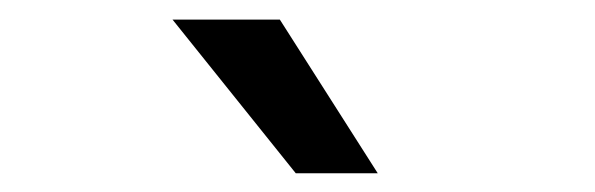

<svg xmlns="http://www.w3.org/2000/svg" viewBox="-20 -744 620 200"><path d="M373.5 -563.5H288.1L159.7 -723.6H271.5Z"/></svg>

Font: Kawthoolei
Style: Bold
Weight: 700
Designer: Moe Zed
Foundry: Moe Zed
Version: Version 1.000;July 10, 2024;FontCreator 14.0.0.2901 32-bit